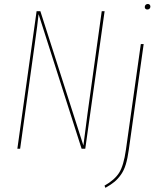

<svg xmlns="http://www.w3.org/2000/svg" viewBox="-20 -736 793 950"><path d="M709 -689Q703.1 -689 699.7 -692.4Q696.3 -695.8 696.3 -701.2Q696.3 -707.5 700.4 -711.9Q704.6 -716.3 711.4 -716.3Q717.3 -716.3 720.7 -712.6Q724.1 -709 724.1 -703.6Q724.1 -697.3 720 -693.1Q715.8 -689 709 -689ZM497.6 -680.7 401.9 0H383.8L170.9 -666Q166.5 -620.1 151.4 -514.2L79.6 0H65.9L161.1 -680.7H179.7L392.6 -16.1Q412.6 -169.9 413.6 -177.7L483.4 -680.7ZM501.5 193.4 497.1 182.6Q546.9 154.3 569.3 119.1Q591.8 84 603 5.4L676.8 -518.1H690.9L617.2 5.4Q611.3 48.3 602.3 77.9Q593.3 107.4 578.1 128.7Q563 149.9 546.1 163.8Q529.3 177.7 501.5 193.4Z"/></svg>

Font: Fira Sans Compressed Hair
Style: Italic
Weight: 100
Width: 3
Italic angle: -8°
Designer: Carrois Corporate & Edenspiekermann AG
Foundry: Carrois Corporate GbR & Edenspiekermann AG
Version: Version 4.203;PS 004.203;hotconv 1.0.88;makeotf.lib2.5.64775